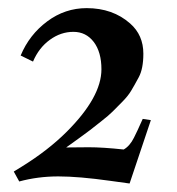

<svg xmlns="http://www.w3.org/2000/svg" viewBox="-20 -442 427 463"><path d="M59.6 -293.5 29.8 -308.1Q50.8 -358.4 93.8 -390.4Q136.7 -422.4 189 -422.4Q252 -422.4 293.9 -385.3Q325.7 -357.4 325.7 -312.5Q325.7 -276.4 314.7 -255.9Q303.7 -235.4 296.1 -222.9Q288.6 -210.4 274.9 -196.5Q261.2 -182.6 251.7 -173.1Q242.2 -163.6 224.4 -149.7Q206.5 -135.7 197.3 -128.4Q173.3 -110.4 139.6 -86.4Q160.6 -86.9 194.1 -86.9Q227.5 -86.9 278.3 -81.5Q293 -89.8 303 -109.9Q313 -129.9 318.4 -142.6L324.2 -155.3L343.8 -152.3L292.5 0.5Q280.3 -1 246.1 -5.9Q169.9 -16.6 120.6 -16.6Q71.3 -16.6 26.4 -4.4L13.2 -28.3L32.2 -40Q96.2 -79.6 141.1 -124.5Q224.6 -208 224.6 -274.9Q224.6 -316.4 206.1 -340.8Q187.5 -365.2 157 -365.2Q126.5 -365.2 100.1 -345.9Q73.7 -326.7 59.6 -293.5Z"/></svg>

Font: Niconne
Style: Regular
Weight: 400
Designer: Vernon Adams
Foundry: Vernon Adams
Version: Version 1.002